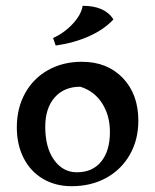

<svg xmlns="http://www.w3.org/2000/svg" viewBox="-20 -631 535 662"><path d="M38 -192Q38 -258 66.5 -309.5Q95 -361 146 -389.5Q197 -418 262 -418Q350 -418 403.5 -362Q457 -306 457 -215Q457 -149 427.5 -97.5Q398 -46 346 -17.5Q294 11 227 11Q171 11 128 -14.5Q85 -40 61.5 -86Q38 -132 38 -192ZM359 -176Q359 -233 332 -275Q305 -317 257 -332Q201 -332 168.5 -295Q136 -258 136 -194Q136 -122 166.5 -79.5Q197 -37 245 -37Q299 -37 329 -74Q359 -111 359 -176ZM163 -500Q201 -517 230.5 -548.5Q260 -580 265 -611Q342 -611 371 -564Q340 -530 288 -506.5Q236 -483 172 -474Z"/></svg>

Font: Mirza Medium
Style: Regular
Weight: 500
Designer: Arabic design by Kourosh Beigpour, Latin design by Eduardo Tunni, engineering by Lasse Fister
Version: Version 1.0010g